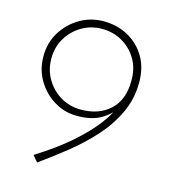

<svg xmlns="http://www.w3.org/2000/svg" viewBox="-100 -726 726 816"><g transform="rotate(15 263.0 -318.5)"><path d="M250 -227Q195 -227 149 -255Q103 -283 75 -330Q47 -377 47 -435Q47 -495 76 -542Q105 -589 152.5 -617Q200 -645 257 -645Q316 -645 364 -619Q412 -593 440.5 -545.5Q469 -498 469 -433Q469 -359 439 -296Q409 -233 360 -179Q311 -125 252.5 -78.5Q194 -32 138 8L115 -19Q203 -74 264 -127.5Q325 -181 361.5 -229.5Q398 -278 411 -316L428 -320Q394 -273 353.5 -250Q313 -227 250 -227ZM259 -257Q338 -257 386.5 -302Q435 -347 435 -429V-443Q433 -493 408.5 -531Q384 -569 345 -590.5Q306 -612 259 -612Q210 -612 170 -588.5Q130 -565 106 -525Q82 -485 82 -435Q82 -385 106 -344.5Q130 -304 170 -280.5Q210 -257 259 -257Z"/></g></svg>

Font: Josefin Sans Thin ExtraLight
Style: Regular
Weight: 250
Version: Version 2.001